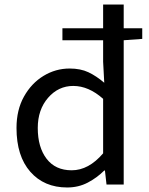

<svg xmlns="http://www.w3.org/2000/svg" viewBox="-20 -816 660 849"><path d="M436 -138V-379Q372 -436 304 -436Q238 -436 192.5 -383.5Q147 -331 147 -250Q147 -165 186 -114Q225 -63 297 -63Q372 -63 436 -138ZM609 -691V-644L527 -638V0H451L444 -62H441Q409 -30 368 -8.5Q327 13 277 13Q175 13 114 -56.5Q53 -126 53 -250Q53 -330 86 -389Q119 -448 172.5 -480.5Q226 -513 288 -513Q336 -513 371 -496.5Q406 -480 441 -450L436 -543V-638H256V-691H436V-796H527V-691Z"/></svg>

Font: Noto Sans CJK KR Regular (TTF)
Style: Regular
Weight: 400
Designer: Ryoko NISHIZUKA 西塚涼子 (kana & ideographs); Paul D. Hunt (Latin, Greek & Cyrillic); Wenlong ZHANG 张文龙 (bopomofo); Sandoll 
Foundry: Adobe Systems Incorporated
Version: Version 1.004;PS 1.004;hotconv 1.0.82;makeotf.lib2.5.63406